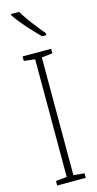

<svg xmlns="http://www.w3.org/2000/svg" viewBox="-143 -987 519 1026"><g transform="rotate(-15 116.0 -474.5)"><path d="M80 -949H36V-941C68 -892 128 -828 166 -791H189V-802C153 -846 113 -895 80 -949ZM195 0V-25L135 -31V-682L195 -689V-714H37V-689L98 -682V-31L37 -25V0Z"/></g></svg>

Font: Noto Sans Sinhala UI ExtraCondensed ExtraLight
Style: Regular
Weight: 200
Width: 2
Designer: Jelle Bosma - Monotype Design Team
Foundry: Monotype Imaging Inc.
Version: Version 2.006